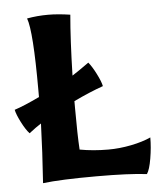

<svg xmlns="http://www.w3.org/2000/svg" viewBox="-56 -572 520 615"><g transform="rotate(-5 204.0 -265.0)"><path d="M413 -113Q413 -81 407 -45.5Q401 -10 392 3Q335 -4 231 -4Q115 -4 58 3Q65 -98 68 -188Q52 -178 29 -160Q17 -173 4 -198.5Q-9 -224 -12 -239Q19 -249 69 -273V-295Q69 -485 53 -527Q86 -533 121 -533Q152 -533 192 -527Q185 -448 182 -332Q201 -344 236 -369Q247 -356 260 -330.5Q273 -305 276 -290Q231 -274 181 -250V-227Q181 -142 184 -94Q227 -86 276 -86Q312 -86 349.5 -93.5Q387 -101 413 -113Z"/></g></svg>

Font: Mirza SemiBold
Style: Regular
Weight: 600
Designer: Arabic design by Kourosh Beigpour, Latin design by Eduardo Tunni, engineering by Lasse Fister
Version: Version 1.0010g